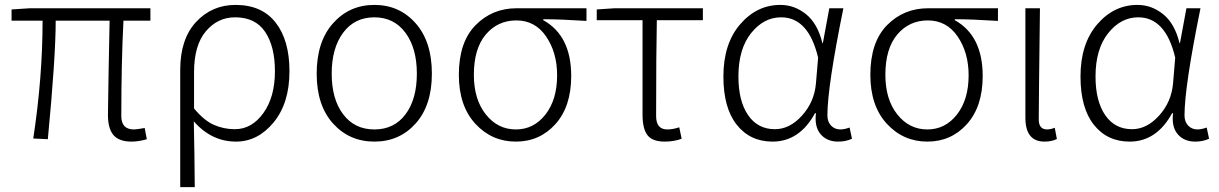

<svg xmlns="http://www.w3.org/2000/svg" viewBox="-20 -567 4989 786"><path d="M518.6 12.7Q467.8 12.7 444.8 -13.7Q421.9 -40 421.9 -97.7Q421.9 -134.8 424.8 -283.7Q427.7 -432.6 428.7 -482.4H208Q208 -334 175.8 2.9L116.2 0Q154.3 -251 154.3 -482.4H27.3V-528.3L101.6 -533.2H595.7V-482.4H485.4Q476.6 -310.5 476.6 -91.8Q476.6 -37.1 528.3 -37.1Q539.1 -37.1 572.3 -43L581.1 2.9Q547.9 12.7 518.6 12.7Z M717.8 199.2V-281.2Q717.8 -407.2 782.7 -477.1Q847.7 -546.9 944.3 -546.9Q1051.8 -546.9 1108.4 -474.6Q1165 -402.3 1165 -275.4Q1165 -144.5 1100.1 -65.9Q1035.2 12.7 946.3 12.7Q845.7 12.7 773.4 -70.3Q776.4 66.4 777.3 199.2ZM941.4 -38.1Q1010.7 -38.1 1058.1 -104Q1105.5 -169.9 1105.5 -275.4Q1105.5 -377 1065.4 -436.5Q1025.4 -496.1 942.4 -496.1Q871.1 -496.1 822.8 -439Q774.4 -381.8 774.4 -271.5V-123Q814.5 -74.2 855 -56.2Q895.5 -38.1 941.4 -38.1Z M1276.4 -265.6Q1276.4 -396.5 1343.3 -471.7Q1410.2 -546.9 1512.7 -546.9Q1615.2 -546.9 1681.6 -471.7Q1748 -396.5 1748 -265.6Q1748 -135.7 1681.6 -61.5Q1615.2 12.7 1512.7 12.7Q1410.2 12.7 1343.3 -61.5Q1276.4 -135.7 1276.4 -265.6ZM1512.7 -496.1Q1431.6 -496.1 1384.8 -433.1Q1337.9 -370.1 1337.9 -265.6Q1337.9 -161.1 1384.8 -99.1Q1431.6 -37.1 1512.7 -37.1Q1593.8 -37.1 1640.1 -99.1Q1686.5 -161.1 1686.5 -265.6Q1686.5 -370.1 1639.6 -433.1Q1592.8 -496.1 1512.7 -496.1Z M2091.8 12.7Q1993.2 12.7 1925.8 -60.5Q1858.4 -133.8 1858.4 -260.7Q1858.4 -394.5 1926.8 -463.9Q1995.1 -533.2 2094.7 -533.2H2380.9V-481.4Q2273.4 -488.3 2204.1 -488.3V-484.4Q2318.4 -420.9 2318.4 -255.9Q2318.4 -130.9 2253.9 -59.1Q2189.5 12.7 2091.8 12.7ZM2091.8 -37.1Q2165 -37.1 2212.9 -98.1Q2260.7 -159.2 2260.7 -258.8Q2260.7 -351.6 2215.8 -417.5Q2170.9 -483.4 2093.8 -483.4Q2017.6 -483.4 1968.8 -425.8Q1919.9 -368.2 1919.9 -260.7Q1919.9 -160.2 1968.8 -98.6Q2017.6 -37.1 2091.8 -37.1Z M2701.2 12.7Q2651.4 12.7 2630.9 -13.2Q2610.4 -39.1 2610.4 -97.7V-484.4H2422.9V-528.3L2496.1 -533.2H2857.4V-484.4H2668.9Q2666 -350.6 2666 -91.8Q2666 -37.1 2711.9 -37.1Q2734.4 -37.1 2760.7 -45.9L2770.5 1Q2739.3 12.7 2701.2 12.7Z M3142.6 12.7Q3050.8 12.7 2996.1 -56.2Q2941.4 -125 2941.4 -253.9Q2941.4 -387.7 3009.8 -467.3Q3078.1 -546.9 3174.8 -546.9Q3232.4 -546.9 3279.8 -508.8Q3327.1 -470.7 3346.7 -390.6H3348.6L3375 -533.2H3432.6Q3367.2 -211.9 3367.2 -94.7Q3367.2 -68.4 3382.3 -52.7Q3397.5 -37.1 3419.9 -37.1Q3436.5 -37.1 3458 -44.9L3467.8 1Q3442.4 12.7 3411.1 12.7Q3365.2 12.7 3339.4 -17.6Q3313.5 -47.9 3320.3 -103.5H3316.4Q3252.9 12.7 3142.6 12.7ZM3152.3 -38.1Q3212.9 -38.1 3263.2 -93.8Q3313.5 -149.4 3320.3 -225.6L3329.1 -331.1Q3290 -496.1 3177.7 -496.1Q3106.4 -496.1 3054.7 -431.2Q3002.9 -366.2 3002.9 -253.9Q3002.9 -153.3 3042.5 -95.7Q3082 -38.1 3152.3 -38.1Z M3776.4 12.7Q3677.7 12.7 3610.4 -60.5Q3543 -133.8 3543 -260.7Q3543 -394.5 3611.3 -463.9Q3679.7 -533.2 3779.3 -533.2H4065.4V-481.4Q3958 -488.3 3888.7 -488.3V-484.4Q4002.9 -420.9 4002.9 -255.9Q4002.9 -130.9 3938.5 -59.1Q3874 12.7 3776.4 12.7ZM3776.4 -37.1Q3849.6 -37.1 3897.5 -98.1Q3945.3 -159.2 3945.3 -258.8Q3945.3 -351.6 3900.4 -417.5Q3855.5 -483.4 3778.3 -483.4Q3702.1 -483.4 3653.3 -425.8Q3604.5 -368.2 3604.5 -260.7Q3604.5 -160.2 3653.3 -98.6Q3702.1 -37.1 3776.4 -37.1Z M4255.9 12.7Q4177.7 12.7 4177.7 -85V-533.2H4237.3Q4232.4 -147.5 4232.4 -78.1Q4232.4 -37.1 4266.6 -37.1Q4280.3 -37.1 4297.9 -43.9L4306.6 2Q4285.2 12.7 4255.9 12.7Z M4604.5 12.7Q4512.7 12.7 4458 -56.2Q4403.3 -125 4403.3 -253.9Q4403.3 -387.7 4471.7 -467.3Q4540 -546.9 4636.7 -546.9Q4694.3 -546.9 4741.7 -508.8Q4789.1 -470.7 4808.6 -390.6H4810.5L4836.9 -533.2H4894.5Q4829.1 -211.9 4829.1 -94.7Q4829.1 -68.4 4844.2 -52.7Q4859.4 -37.1 4881.8 -37.1Q4898.4 -37.1 4919.9 -44.9L4929.7 1Q4904.3 12.7 4873 12.7Q4827.1 12.7 4801.3 -17.6Q4775.4 -47.9 4782.2 -103.5H4778.3Q4714.8 12.7 4604.5 12.7ZM4614.3 -38.1Q4674.8 -38.1 4725.1 -93.8Q4775.4 -149.4 4782.2 -225.6L4791 -331.1Q4752 -496.1 4639.6 -496.1Q4568.4 -496.1 4516.6 -431.2Q4464.8 -366.2 4464.8 -253.9Q4464.8 -153.3 4504.4 -95.7Q4543.9 -38.1 4614.3 -38.1Z"/></svg>

Font: Bpmf Zihi Sans Light
Style: Light
Weight: 300
Foundry: But Ko
Version: Version 1.320